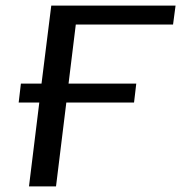

<svg xmlns="http://www.w3.org/2000/svg" viewBox="-20 -669 650 689"><path d="M47 -301H121L84 0H181L218 -301H461L469 -369H226L252 -581H601L610 -649H164L129 -369H55Z"/></svg>

Font: Gamestation Text
Style: Italic
Weight: 400
Designer: Jonas Hecksher
Foundry: Jonas Hecksher, Playtypeª, e-types AS
Version: Version 1.003